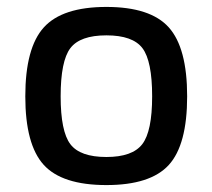

<svg xmlns="http://www.w3.org/2000/svg" viewBox="-20 -521 613 554"><path d="M287 13Q159 13 106 -45.5Q53 -104 53 -243Q53 -383 106.5 -442Q160 -501 287 -501Q414 -501 467 -442Q520 -383 520 -243Q520 -103 467 -45Q414 13 287 13ZM155 -243Q155 -142 183 -105Q211 -68 287 -68Q362 -68 390.5 -105Q419 -142 419 -243Q419 -345 391 -382Q363 -419 287 -419Q211 -419 183 -382Q155 -345 155 -243Z"/></svg>

Font: Exo 2.0 Medium
Style: Regular
Weight: 500
Designer: Natanael Gama
Version: Version 1.001;PS 001.001;hotconv 1.0.70;makeotf.lib2.5.58329